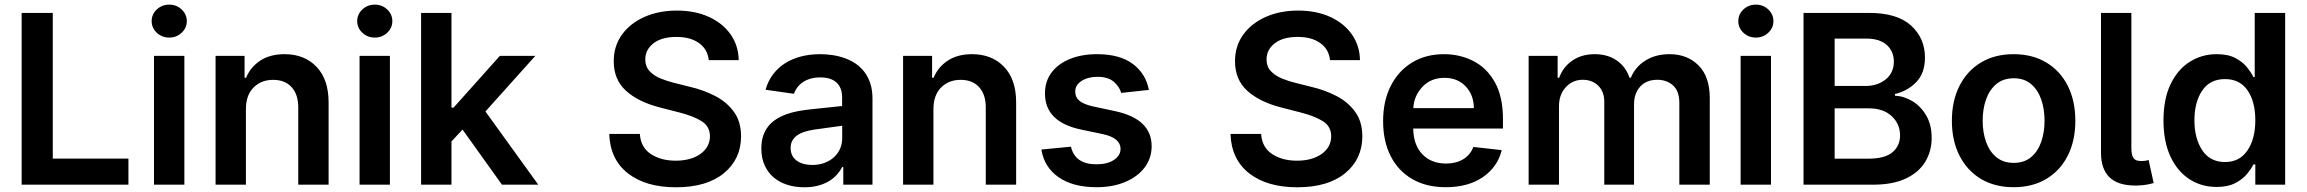

<svg xmlns="http://www.w3.org/2000/svg" viewBox="-20 -782 9768 813"><path d="M523.8 0H71.7V-727.3H203.5V-110.4H523.8Z M760.7 0H632.1V-545.5H760.7ZM696.7 -622.9Q665.8 -622.9 644 -643.3Q622.2 -663.7 622.2 -692.5Q622.2 -721.6 644 -742Q665.8 -762.4 696.7 -762.4Q727.3 -762.4 749.1 -742Q771 -721.6 771 -692.5Q771 -663.7 749.1 -643.3Q727.3 -622.9 696.7 -622.9Z M1371.4 0H1242.9V-327.4Q1242.9 -382.1 1214.7 -413Q1186.4 -443.9 1136.7 -443.9Q1085.9 -443.9 1053.6 -411.4Q1021.3 -378.9 1021.3 -319.6V0H892.8V-545.5H1015.6V-452.8H1022Q1040.8 -498.2 1082.2 -525.4Q1123.6 -552.6 1184.7 -552.6Q1269.2 -552.6 1320.3 -499.1Q1371.4 -445.7 1371.4 -348.7Z M1631 0H1502.5V-545.5H1631ZM1567.1 -622.9Q1536.2 -622.9 1514.4 -643.3Q1492.5 -663.7 1492.5 -692.5Q1492.5 -721.6 1514.4 -742Q1536.2 -762.4 1567.1 -762.4Q1597.7 -762.4 1619.5 -742Q1641.3 -721.6 1641.3 -692.5Q1641.3 -663.7 1619.5 -643.3Q1597.7 -622.9 1567.1 -622.9Z M2259.2 0H2105.5L1938.6 -233.3L1891.7 -183.2V0H1763.1V-727.3H1891.7V-326.3H1900.6L2096.6 -545.5H2246.8L2035.5 -310Z M2842 11Q2714.8 11 2639.2 -47.8Q2563.6 -106.5 2559.7 -214.8H2689.3Q2693.2 -157.7 2736.2 -129.6Q2779.1 -101.6 2840.9 -101.6Q2905.5 -101.6 2945.7 -130.1Q2985.8 -158.7 2986.2 -205.3Q2985.8 -247.5 2950.1 -269.4Q2914.4 -291.2 2855.5 -306.1L2772.7 -327.4Q2682.9 -350.5 2630.9 -397.5Q2578.8 -444.6 2578.8 -522.7Q2578.8 -587 2613.6 -635.3Q2648.4 -683.6 2709 -710.4Q2769.5 -737.2 2845.9 -737.2Q2923.3 -737.2 2981.9 -710.4Q3040.5 -683.6 3073.7 -636.2Q3106.9 -588.8 3108 -527.3H2981.2Q2976.2 -573.9 2939.6 -599.8Q2903.1 -625.7 2844.1 -625.7Q2782.3 -625.7 2747.5 -598.9Q2712.7 -572.1 2712.4 -530.9V-529.8Q2712.4 -500.4 2730.6 -480.8Q2748.9 -461.3 2777.5 -449.6Q2806.1 -437.9 2835.9 -430.8L2904.1 -413.7Q2958.8 -400.9 3007.6 -375.9Q3056.5 -350.9 3087.2 -309.1Q3117.9 -267.4 3117.9 -204.2Q3117.5 -108 3045.1 -48.5Q2972.7 11 2842 11Z M3386.4 11Q3347.3 11 3313.9 0.5Q3280.5 -9.9 3256 -30.7Q3231.5 -51.5 3217.7 -82.2Q3203.8 -112.9 3203.8 -153.1Q3203.8 -183.9 3211.8 -207.4Q3219.8 -230.8 3234 -248.2Q3248.2 -265.6 3267.8 -277.9Q3287.3 -290.1 3310.2 -298.3Q3333.1 -306.5 3358.8 -311.3Q3384.6 -316.1 3410.9 -318.9L3545.8 -333.1V-370Q3545.8 -410.5 3522.2 -432.4Q3498.6 -454.2 3453.5 -454.2Q3430 -454.2 3411.4 -448.7Q3392.8 -443.2 3378.9 -433.6Q3365.1 -424 3355.8 -411.4Q3346.6 -398.8 3341.6 -384.9L3221.6 -402Q3232.2 -439.3 3253.6 -467.5Q3274.9 -495.7 3304.9 -514.6Q3334.9 -533.4 3372.3 -543Q3409.8 -552.6 3452.8 -552.6Q3478.7 -552.6 3505.3 -548.7Q3532 -544.7 3556.5 -536Q3581 -527.3 3602.5 -513Q3623.9 -498.6 3639.9 -477.8Q3655.9 -457 3665.1 -429Q3674.4 -400.9 3674.4 -365.1V0H3550.8V-74.9H3546.5Q3537.6 -57.9 3523.6 -42.3Q3509.6 -26.6 3489.7 -14.7Q3469.8 -2.8 3444.1 4.1Q3418.3 11 3386.4 11ZM3419.7 -83.5Q3448.9 -83.5 3472.1 -92.5Q3495.4 -101.6 3511.9 -116.8Q3528.4 -132.1 3537.3 -152.5Q3546.2 -172.9 3546.2 -195.7V-249.6L3428.3 -233.3Q3406.6 -230.1 3388.3 -224.4Q3370 -218.8 3356.5 -209.5Q3343 -200.3 3335.4 -187Q3327.8 -173.7 3327.8 -155.2Q3327.8 -137.4 3334.5 -124.1Q3341.3 -110.8 3353.5 -101.7Q3365.8 -92.7 3382.6 -88.1Q3399.5 -83.5 3419.7 -83.5Z M4282.7 0H4154.1V-327.4Q4154.1 -382.1 4125.9 -413Q4097.7 -443.9 4047.9 -443.9Q3997.2 -443.9 3964.8 -411.4Q3932.5 -378.9 3932.5 -319.6V0H3804V-545.5H3926.8V-452.8H3933.2Q3952.1 -498.2 3993.4 -525.4Q4034.8 -552.6 4095.9 -552.6Q4180.4 -552.6 4231.5 -499.1Q4282.7 -445.7 4282.7 -348.7Z M4623.6 10.7Q4523.1 10.7 4462.4 -31.6Q4401.6 -73.9 4389.6 -148.8L4514.9 -160.9Q4531.6 -86.3 4623.2 -86.3Q4669 -86.3 4696.9 -104.9Q4724.8 -123.6 4724.8 -151.6Q4724.8 -197.4 4651.3 -213.8L4558.2 -233.3Q4404.8 -265.3 4404.8 -386V-387.1Q4404.8 -437.5 4432.5 -474.6Q4460.2 -511.7 4509.9 -532.1Q4559.7 -552.6 4625.4 -552.6Q4721.2 -552.6 4776.5 -511.5Q4831.7 -470.5 4844.8 -401.3L4727.6 -388.5Q4720.2 -415.5 4695.8 -436.1Q4671.5 -456.7 4627.1 -456.7Q4587 -456.7 4560 -439.5Q4533 -422.2 4533 -394.9V-393.1Q4533 -370 4550.8 -355.1Q4568.5 -340.2 4610.1 -331L4703.1 -311.1Q4856.2 -277.7 4856.5 -163.4Q4856.5 -111.9 4826.7 -72.6Q4796.9 -33.4 4744.3 -11.4Q4691.8 10.7 4623.6 10.7Z M5472.7 11Q5345.5 11 5269.9 -47.8Q5194.2 -106.5 5190.3 -214.8H5320Q5323.9 -157.7 5366.8 -129.6Q5409.8 -101.6 5471.6 -101.6Q5536.2 -101.6 5576.3 -130.1Q5616.5 -158.7 5616.8 -205.3Q5616.5 -247.5 5580.8 -269.4Q5545.1 -291.2 5486.2 -306.1L5403.4 -327.4Q5313.6 -350.5 5261.5 -397.5Q5209.5 -444.6 5209.5 -522.7Q5209.5 -587 5244.3 -635.3Q5279.1 -683.6 5339.7 -710.4Q5400.2 -737.2 5476.6 -737.2Q5554 -737.2 5612.6 -710.4Q5671.2 -683.6 5704.4 -636.2Q5737.6 -588.8 5738.6 -527.3H5611.9Q5606.9 -573.9 5570.3 -599.8Q5533.7 -625.7 5474.8 -625.7Q5413 -625.7 5378.2 -598.9Q5343.4 -572.1 5343 -530.9V-529.8Q5343 -500.4 5361.3 -480.8Q5379.6 -461.3 5408.2 -449.6Q5436.8 -437.9 5466.6 -430.8L5534.8 -413.7Q5589.5 -400.9 5638.3 -375.9Q5687.1 -350.9 5717.9 -309.1Q5748.6 -267.4 5748.6 -204.2Q5748.2 -108 5675.8 -48.5Q5603.3 11 5472.7 11Z M6101.6 10.7Q6019.5 10.7 5960 -23.8Q5900.6 -58.2 5868.6 -121.1Q5836.6 -183.9 5836.6 -269.5Q5836.6 -353.7 5868.6 -417.4Q5900.6 -481.2 5958.6 -516.9Q6016.7 -552.6 6094.8 -552.6Q6161.9 -552.6 6218.8 -523.6Q6275.6 -494.7 6309.8 -433.8Q6344.1 -372.9 6344.1 -277V-237.6H5964.1Q5965.2 -167.6 6003 -128.6Q6040.8 -89.5 6103.3 -89.5Q6144.9 -89.5 6175.2 -107.4Q6205.6 -125.4 6218.8 -159.8L6338.8 -146.3Q6321.7 -75.3 6259.4 -32.3Q6197.1 10.7 6101.6 10.7ZM6220.9 -324.2Q6220.5 -380 6186.3 -416.2Q6152 -452.4 6096.6 -452.4Q6039.1 -452.4 6003.2 -414.4Q5967.3 -376.4 5964.5 -324.2Z M7219.8 0H7090.9V-346.2Q7090.9 -397 7063.9 -420.6Q7036.9 -444.2 6997.9 -444.2Q6951.3 -444.2 6925.2 -415.3Q6899.1 -386.4 6899.1 -340.2V0H6773.1V-351.6Q6773.1 -393.8 6747.7 -419Q6722.3 -444.2 6681.5 -444.2Q6639.9 -444.2 6610.6 -413.2Q6581.3 -382.1 6581.3 -331.7V0H6452.8V-545.5H6575.6V-452.8H6582Q6599.1 -499.3 6638.5 -525.9Q6677.9 -552.6 6732.6 -552.6Q6787.6 -552.6 6826 -525.9Q6864.3 -499.3 6880 -452.8H6885.7Q6903.8 -498.2 6946.9 -525.4Q6990.1 -552.6 7049.4 -552.6Q7124.6 -552.6 7172.2 -505Q7219.8 -457.4 7219.8 -366.1Z M7479 0H7350.5V-545.5H7479ZM7415.1 -622.9Q7384.2 -622.9 7362.4 -643.3Q7340.6 -663.7 7340.6 -692.5Q7340.6 -721.6 7362.4 -742Q7384.2 -762.4 7415.1 -762.4Q7445.7 -762.4 7467.5 -742Q7489.3 -721.6 7489.3 -692.5Q7489.3 -663.7 7467.5 -643.3Q7445.7 -622.9 7415.1 -622.9Z M7911.2 0H7616.8V-727.3H7895.2Q8013.5 -727.3 8072.3 -673.7Q8131 -620 8131 -538.7Q8131 -472.3 8094.1 -434.3Q8057.2 -396.3 8003.9 -383.9V-376.8Q8042.6 -375 8078.3 -353.3Q8114 -331.7 8136.7 -292.4Q8159.4 -253.2 8159.4 -198.2Q8159.4 -141.7 8132.1 -96.8Q8104.8 -51.8 8049.7 -25.9Q7994.7 0 7911.2 0ZM7890.3 -110.1Q7962 -110.1 7993.8 -137.6Q8025.6 -165.1 8025.6 -208.5Q8025.6 -257.1 7990.2 -290.1Q7954.9 -323.2 7893.8 -323.2H7748.6V-110.1ZM7878.9 -418Q7930.4 -418 7964.8 -445.8Q7999.3 -473.7 7999.3 -521.7Q7999.3 -563.9 7969.6 -591.3Q7940 -618.6 7881.7 -618.6H7748.6V-418Z M8506.4 10.7Q8426.5 10.7 8367.9 -24.5Q8309.3 -59.7 8277.2 -123Q8245 -186.4 8245 -270.6Q8245 -355.1 8277.2 -418.5Q8309.3 -481.9 8367.9 -517.2Q8426.5 -552.6 8506.4 -552.6Q8586.3 -552.6 8645.1 -517.2Q8703.8 -481.9 8735.8 -418.5Q8767.8 -355.1 8767.8 -270.6Q8767.8 -186.4 8735.8 -123Q8703.8 -59.7 8645.1 -24.5Q8586.3 10.7 8506.4 10.7ZM8507.1 -92.3Q8550.8 -92.3 8579.7 -116.1Q8608.7 -139.9 8623 -180.6Q8637.4 -221.2 8637.4 -271Q8637.4 -321 8623 -361.7Q8608.7 -402.3 8579.7 -426.5Q8550.8 -450.6 8507.1 -450.6Q8463.1 -450.6 8433.8 -426.5Q8404.5 -402.3 8389.9 -361.7Q8375.4 -321 8375.4 -271Q8375.4 -221.2 8389.9 -180.6Q8404.5 -139.9 8433.8 -116.1Q8463.1 -92.3 8507.1 -92.3Z M9029.8 3.6H9021Q8876.4 3.6 8876.4 -135.3V-727.3H9005V-156.2Q9005 -125.7 9013.8 -112.9Q9022.7 -100.1 9045.8 -100.1H9046.9Q9059.7 -100.5 9066.4 -101.7Q9073.2 -103 9078.1 -104.4L9099.4 -7.1Q9088.4 -3.6 9071.4 -0.4Q9054.3 2.8 9029.8 3.6Z M9365.8 9.6Q9301.5 9.6 9250.7 -23.4Q9199.9 -56.5 9170.5 -119.3Q9141 -182.2 9141 -272Q9141 -362.9 9171 -425.4Q9201 -487.9 9252.1 -520.2Q9303.3 -552.6 9366.1 -552.6Q9414.4 -552.6 9445.1 -536.4Q9475.9 -520.2 9494.1 -497.7Q9512.4 -475.1 9522 -455.3H9527.3V-727.3H9656.2V0H9529.8V-85.9H9522Q9512.1 -66.1 9493.3 -43.9Q9474.4 -21.7 9443.5 -6Q9412.6 9.6 9365.8 9.6ZM9401.6 -95.9Q9463.1 -95.9 9496.4 -144.7Q9529.8 -193.5 9529.8 -272.7Q9529.8 -352.3 9496.8 -399.7Q9463.8 -447.1 9401.6 -447.1Q9337.4 -447.1 9304.7 -398.1Q9272 -349.1 9272 -272.7Q9272 -196 9305 -146Q9338.1 -95.9 9401.6 -95.9Z"/></svg>

Font: Linik Sans SemiBold
Style: Regular
Weight: 600
Designer: Rasmus Andersson (font), Cristiano Sobral (main changes)
Foundry: rsms
Version: Version 3.018;June 1, 2022;FontCreator 14.0.0.2814 64-bit; t